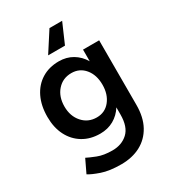

<svg xmlns="http://www.w3.org/2000/svg" viewBox="-219 -827 1034 1155"><g transform="rotate(-30 298.0 -250.0)"><path d="M400 -713 340 -575H223L312 -713ZM260 -10Q192 -10 141 -41Q90 -72 62 -127Q34 -182 34 -256Q34 -334 62 -391.5Q90 -449 141 -480.5Q192 -512 260 -512Q313 -512 354.5 -487.5Q396 -463 422 -419V-500H534V-52Q534 34 501.5 93Q469 152 411.5 182.5Q354 213 277 213Q196 213 142.5 194.5Q89 176 65 160L108 70Q129 81 171 97.5Q213 114 273 114Q338 114 380 75Q422 36 422 -49V-99Q396 -57 354.5 -33.5Q313 -10 260 -10ZM291 -105Q348 -105 383 -148.5Q418 -192 418 -259Q418 -327 382.5 -370Q347 -413 290 -413Q230 -413 192 -370Q154 -327 154 -259Q154 -192 192.5 -148.5Q231 -105 291 -105Z"/></g></svg>

Font: Figtree SemiBold
Style: Regular
Weight: 600
Designer: Erik Kennedy
Foundry: Erik Kennedy
Version: Version 2.001; ttfautohint (v1.8.4.7-5d5b);gftools[0.9.27]